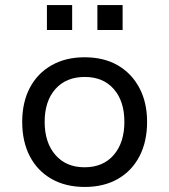

<svg xmlns="http://www.w3.org/2000/svg" viewBox="-20 -732 670 761"><path d="M316 9Q240 9 184 -23Q128 -55 98 -113Q68 -171 68 -249Q68 -326 98 -383.5Q128 -441 184 -473Q240 -505 315 -505Q392 -505 447 -473Q502 -441 532.5 -383.5Q563 -326 563 -249Q563 -171 533 -113Q503 -55 447.5 -23Q392 9 316 9ZM315 -69Q389 -69 431 -118Q473 -167 473 -249Q473 -331 431 -379Q389 -427 316 -427Q242 -427 199.5 -379Q157 -331 157 -249Q157 -167 199.5 -118Q242 -69 315 -69ZM366 -613V-712H466V-613ZM166 -613V-712H266V-613Z"/></svg>

Font: Nunito Sans 7pt
Style: Regular
Weight: 400
Designer: Vernon Adams
Foundry: Vernon Adams
Version: Version 3.101;gftools[0.9.27]